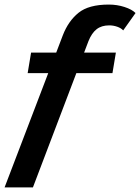

<svg xmlns="http://www.w3.org/2000/svg" viewBox="-56 -730 613 840"><path d="M537 -673 483 -597Q474 -607 457 -613Q440 -619 422 -619Q388 -619 366.5 -602Q345 -585 331 -550L312 -500H451L436 -410H278L88 90H-36L155 -410H65L80 -500H190L219 -576Q243 -638 287.5 -674Q332 -710 420 -710Q456 -710 488.5 -699.5Q521 -689 537 -673Z"/></svg>

Font: Sarabun SemiBold
Style: Italic
Weight: 600
Italic angle: -10°
Designer: Suppakit Chalermlarp | Katatrad Co.,Ltd.
Foundry: Cadson Demak Co.,Ltd.
Version: Version 1.000; ttfautohint (v1.6)